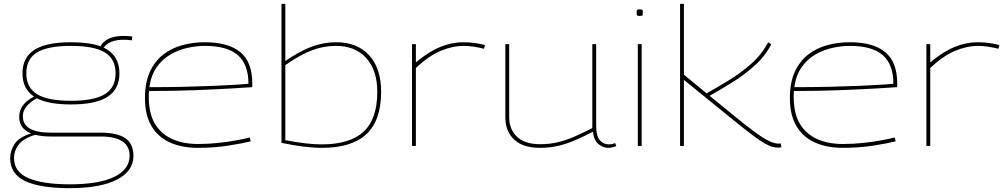

<svg xmlns="http://www.w3.org/2000/svg" viewBox="-20 -760 5231 1000"><path d="M343 220Q189 220 111 183Q33 146 33 63Q33 24 56.5 -11Q80 -46 142 -65Q80 -90 80 -150Q80 -184 98.5 -210Q117 -236 157 -257Q97 -297 97 -378Q97 -460 158.5 -500Q220 -540 350 -540Q445 -540 503 -519Q534 -573 624 -573Q642 -573 669 -570L667 -550Q647 -553 624 -553Q550 -553 520 -512Q602 -473 602 -378Q602 -296 540.5 -256Q479 -216 350 -216Q234 -216 172 -248Q138 -230 118.5 -206.5Q99 -183 99 -154Q99 -69 246 -69H505Q591 -69 633 -40Q675 -11 675 52Q675 131 589 175.5Q503 220 343 220ZM350 -235Q470 -235 526 -269.5Q582 -304 582 -378Q582 -453 526 -487Q470 -521 350 -521Q229 -521 173 -487Q117 -453 117 -378Q117 -304 173 -269.5Q229 -235 350 -235ZM53 63Q53 135 127.5 167.5Q202 200 343 200Q496 200 575.5 161Q655 122 655 51Q655 1 617 -24Q579 -49 506 -49H244Q198 -49 164 -58Q101 -39 77 -6.5Q53 26 53 63Z M1010 10Q928 10 866 -17.5Q804 -45 769.5 -102.5Q735 -160 735 -249Q735 -329 760 -384.5Q785 -440 828.5 -474.5Q872 -509 928.5 -524.5Q985 -540 1047 -540Q1169 -540 1231.5 -488.5Q1294 -437 1294 -325Q1294 -321 1294 -315.5Q1294 -310 1293 -306Q1266 -304 1189.5 -299.5Q1113 -295 1001 -290.5Q889 -286 756 -286Q755 -278 755 -270Q755 -262 755 -254Q755 -168 787.5 -114.5Q820 -61 877.5 -35.5Q935 -10 1011 -10Q1064 -10 1116 -15.5Q1168 -21 1211 -29Q1254 -37 1281 -44L1286 -24Q1243 -13 1169 -1.5Q1095 10 1010 10ZM758 -306Q855 -306 942 -308Q1029 -310 1098 -313Q1167 -316 1213 -319Q1259 -322 1274 -324Q1274 -424 1219 -472.5Q1164 -521 1047 -521Q1003 -521 956 -510.5Q909 -500 867.5 -476Q826 -452 796.5 -410.5Q767 -369 758 -306Z M1446 -16V-740H1466V-442Q1541 -494 1603.5 -517Q1666 -540 1731 -540Q1841 -540 1903 -472Q1965 -404 1965 -282Q1965 -133 1888.5 -61.5Q1812 10 1657 10Q1569 10 1446 -16ZM1466 -30Q1523 -19 1570 -13.5Q1617 -8 1655 -8Q1802 -8 1873.5 -74Q1945 -140 1945 -282Q1945 -394 1887.5 -457.5Q1830 -521 1730 -521Q1665 -521 1604.5 -498Q1544 -475 1466 -421Z M2146 -530V-435Q2213 -491 2273 -515.5Q2333 -540 2393 -540Q2426 -540 2456 -535.5Q2486 -531 2506 -525L2501 -506Q2478 -512 2449.5 -516.5Q2421 -521 2396 -521Q2337 -521 2275 -495Q2213 -469 2146 -406V0H2126V-530Z M2792 10Q2704 10 2658 -33Q2612 -76 2612 -149V-530H2632V-149Q2632 -87 2672.5 -48Q2713 -9 2794 -9Q2845 -9 2889 -20Q2933 -31 2975.5 -50Q3018 -69 3065 -93V-530H3085V-108Q3085 -50 3104.5 -29Q3124 -8 3151 -8Q3168 -8 3184 -15L3190 1Q3167 10 3147 10Q3121 10 3097 -9.5Q3073 -29 3068 -74Q3020 -49 2977.5 -30.5Q2935 -12 2890 -1Q2845 10 2792 10Z M3312 -677Q3301 -677 3298.5 -679.5Q3296 -682 3296 -694Q3296 -706 3298 -708.5Q3300 -711 3312 -711Q3324 -711 3326 -708.5Q3328 -706 3328 -694Q3328 -682 3326 -679.5Q3324 -677 3312 -677ZM3302 0V-530H3322V0Z M4034 9Q4019 9 4003.5 5Q3988 1 3963 -13Q3938 -27 3897.5 -57.5Q3857 -88 3792 -141L3542 -344V0H3522V-740H3542V-371L3660 -274Q3716 -305 3778 -343Q3840 -381 3894 -429Q3948 -477 3981 -540L3997 -529Q3964 -466 3909 -417Q3854 -368 3791.5 -329.5Q3729 -291 3676 -261L3796 -163Q3869 -103 3914.5 -70Q3960 -37 3987.5 -24.5Q4015 -12 4034 -12Q4039 -12 4046 -13L4050 7Q4040 9 4034 9Z M4369 10Q4287 10 4225 -17.5Q4163 -45 4128.5 -102.5Q4094 -160 4094 -249Q4094 -329 4119 -384.5Q4144 -440 4187.5 -474.5Q4231 -509 4287.5 -524.5Q4344 -540 4406 -540Q4528 -540 4590.5 -488.5Q4653 -437 4653 -325Q4653 -321 4653 -315.5Q4653 -310 4652 -306Q4625 -304 4548.5 -299.5Q4472 -295 4360 -290.5Q4248 -286 4115 -286Q4114 -278 4114 -270Q4114 -262 4114 -254Q4114 -168 4146.5 -114.5Q4179 -61 4236.5 -35.5Q4294 -10 4370 -10Q4423 -10 4475 -15.5Q4527 -21 4570 -29Q4613 -37 4640 -44L4645 -24Q4602 -13 4528 -1.5Q4454 10 4369 10ZM4117 -306Q4214 -306 4301 -308Q4388 -310 4457 -313Q4526 -316 4572 -319Q4618 -322 4633 -324Q4633 -424 4578 -472.5Q4523 -521 4406 -521Q4362 -521 4315 -510.5Q4268 -500 4226.5 -476Q4185 -452 4155.5 -410.5Q4126 -369 4117 -306Z M4825 -530V-435Q4892 -491 4952 -515.5Q5012 -540 5072 -540Q5105 -540 5135 -535.5Q5165 -531 5185 -525L5180 -506Q5157 -512 5128.5 -516.5Q5100 -521 5075 -521Q5016 -521 4954 -495Q4892 -469 4825 -406V0H4805V-530Z"/></svg>

Font: Georama Extended Thin
Style: Regular
Weight: 100
Width: 7
Designer: Jean-Baptiste Levee
Foundry: Production Type
Version: Version 1.000